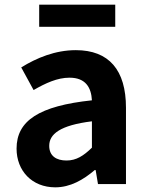

<svg xmlns="http://www.w3.org/2000/svg" viewBox="-20 -789 631 823"><path d="M148 -674H474V-769H148ZM217 14C281 14 337 -18 386 -60H390L400 0H520V-327C520 -489 447 -574 305 -574C217 -574 137 -541 71 -500L124 -403C176 -433 226 -456 278 -456C347 -456 371 -414 374 -359C148 -335 51 -272 51 -152C51 -57 117 14 217 14ZM265 -101C222 -101 191 -120 191 -164C191 -214 237 -252 374 -269V-156C338 -121 307 -101 265 -101Z"/></svg>

Font: Noto Sans JP
Style: Bold
Weight: 700
Designer: Ryoko NISHIZUKA  (kana, bopomofo & ideographs); Paul D. Hunt (Latin, Greek & Cyrillic); Sandoll Communications , Soo-you
Foundry: Adobe
Version: Version 2.002;hotconv 1.0.116;makeotfexe 2.5.65601